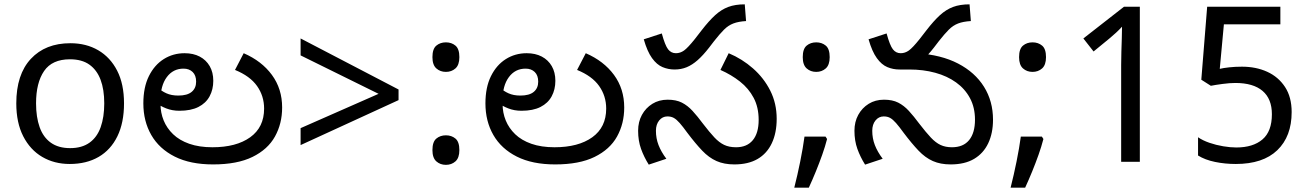

<svg xmlns="http://www.w3.org/2000/svg" viewBox="-20 -745 6023 884"><path d="M551 -269Q551 -180 520.5 -117.5Q490 -55 434 -22.5Q378 10 301 10Q230 10 174.5 -22.5Q119 -55 87 -117.5Q55 -180 55 -269Q55 -402 122 -474Q189 -546 304 -546Q377 -546 432.5 -513.5Q488 -481 519.5 -419.5Q551 -358 551 -269ZM146 -269Q146 -206 162.5 -159.5Q179 -113 214 -88Q249 -63 303 -63Q357 -63 392 -88Q427 -113 443.5 -159.5Q460 -206 460 -269Q460 -333 443 -378Q426 -423 391.5 -447.5Q357 -472 302 -472Q220 -472 183 -418Q146 -364 146 -269Z M961 12Q856 12 784.5 -24Q713 -60 676.5 -123.5Q640 -187 640 -269Q640 -343 665.5 -394.5Q691 -446 734 -473Q777 -500 830 -500Q870 -500 899.5 -484.5Q929 -469 945.5 -440.5Q962 -412 962 -373Q962 -333 945 -301.5Q928 -270 893.5 -252.5Q859 -235 806 -235Q773 -235 745 -246Q717 -257 696.5 -273Q676 -289 663 -304L686 -366Q694 -355 708.5 -340.5Q723 -326 746 -315.5Q769 -305 801 -305Q842 -305 862.5 -322Q883 -339 883 -369Q883 -398 867 -413.5Q851 -429 825 -429Q777 -429 748 -390Q719 -351 719 -284V-266Q719 -226 733.5 -190.5Q748 -155 777 -127Q806 -99 851.5 -83Q897 -67 958 -67Q1068 -67 1132 -113Q1196 -159 1196 -245Q1196 -303 1163.5 -349Q1131 -395 1062 -423L1102 -500Q1185 -464 1232 -400Q1279 -336 1279 -250Q1279 -176 1246 -116.5Q1213 -57 1142.5 -22.5Q1072 12 961 12Z M1364 -155 1723 -313 1364 -490V-568L1815 -333V-284L1364 -77Z M2033 -414Q2007 -414 1989 -430Q1971 -446 1971 -482Q1971 -520 1989 -535Q2007 -550 2033 -550Q2059 -550 2077 -535Q2095 -520 2095 -482Q2095 -446 2077 -430Q2059 -414 2033 -414ZM2033 14Q2007 14 1989 -2Q1971 -18 1971 -54Q1971 -92 1989 -107Q2007 -122 2033 -122Q2059 -122 2077 -107Q2095 -92 2095 -54Q2095 -18 2077 -2Q2059 14 2033 14Z M2536 12Q2431 12 2359.5 -24Q2288 -60 2251.5 -123.5Q2215 -187 2215 -269Q2215 -343 2240.5 -394.5Q2266 -446 2309 -473Q2352 -500 2405 -500Q2445 -500 2474.5 -484.5Q2504 -469 2520.5 -440.5Q2537 -412 2537 -373Q2537 -333 2520 -301.5Q2503 -270 2468.5 -252.5Q2434 -235 2381 -235Q2348 -235 2320 -246Q2292 -257 2271.5 -273Q2251 -289 2238 -304L2261 -366Q2269 -355 2283.5 -340.5Q2298 -326 2321 -315.5Q2344 -305 2376 -305Q2417 -305 2437.5 -322Q2458 -339 2458 -369Q2458 -398 2442 -413.5Q2426 -429 2400 -429Q2352 -429 2323 -390Q2294 -351 2294 -284V-266Q2294 -226 2308.5 -190.5Q2323 -155 2352 -127Q2381 -99 2426.5 -83Q2472 -67 2533 -67Q2643 -67 2707 -113Q2771 -159 2771 -245Q2771 -303 2738.5 -349Q2706 -395 2637 -423L2677 -500Q2760 -464 2807 -400Q2854 -336 2854 -250Q2854 -176 2821 -116.5Q2788 -57 2717.5 -22.5Q2647 12 2536 12Z M3086 -425Q3057 -425 3030.5 -436Q3004 -447 2982 -477.5Q2960 -508 2944 -564L3027 -591Q3042 -536 3056 -518Q3070 -500 3092 -500Q3112 -500 3129.5 -512.5Q3147 -525 3179 -565L3210 -605Q3244 -649 3272.5 -675Q3301 -701 3333 -713Q3365 -725 3409 -725L3415 -648Q3380 -646 3356.5 -637Q3333 -628 3313.5 -608.5Q3294 -589 3268 -556L3245 -526Q3217 -490 3192 -468Q3167 -446 3141.5 -435.5Q3116 -425 3086 -425ZM3361 12Q3314 12 3279 -3.5Q3244 -19 3213 -51.5Q3182 -84 3145 -133Q3124 -162 3109.5 -178.5Q3095 -195 3082.5 -202Q3070 -209 3053 -209Q3030 -209 3015 -190.5Q3000 -172 3000 -143Q3000 -108 3012 -77Q3024 -46 3048 -14L2967 13Q2945 -22 2931.5 -59.5Q2918 -97 2918 -143Q2918 -184 2935.5 -216Q2953 -248 2983.5 -267Q3014 -286 3054 -286Q3093 -286 3119.5 -272.5Q3146 -259 3168.5 -234.5Q3191 -210 3217 -175Q3247 -136 3269 -112.5Q3291 -89 3314 -78Q3337 -67 3369 -67Q3419 -67 3446 -99.5Q3473 -132 3473 -193Q3473 -251 3450 -294.5Q3427 -338 3387 -369.5Q3347 -401 3297 -423L3335 -500Q3397 -474 3447 -430Q3497 -386 3526.5 -327.5Q3556 -269 3556 -198Q3556 -133 3533.5 -85.5Q3511 -38 3468 -13Q3425 12 3361 12Z M3781 -116 3788 -105Q3779 -70 3765.5 -32Q3752 6 3736.5 44Q3721 82 3704 119H3637Q3652 60 3664.5 -2Q3677 -64 3684 -116ZM3738 -414Q3712 -414 3694 -430Q3676 -446 3676 -482Q3676 -520 3694 -535Q3712 -550 3738 -550Q3764 -550 3782 -535Q3800 -520 3800 -482Q3800 -446 3782 -430Q3764 -414 3738 -414Z M4357 12Q4310 12 4275 -3.5Q4240 -19 4209 -51.5Q4178 -84 4141 -133Q4120 -162 4105.5 -178.5Q4091 -195 4078.5 -202Q4066 -209 4049 -209Q4026 -209 4011 -190.5Q3996 -172 3996 -143Q3996 -108 4008 -77Q4020 -46 4044 -14L3963 13Q3941 -22 3927.5 -59.5Q3914 -97 3914 -143Q3914 -184 3931.5 -216Q3949 -248 3979.5 -267Q4010 -286 4050 -286Q4089 -286 4115.5 -272.5Q4142 -259 4164.5 -234.5Q4187 -210 4213 -175Q4243 -136 4265.5 -112Q4288 -88 4310.5 -77.5Q4333 -67 4363 -67Q4415 -67 4442 -100Q4469 -133 4469 -194Q4469 -250 4446 -293Q4423 -336 4382 -365.5Q4341 -395 4286 -410Q4231 -425 4167 -425H4123L4201 -500Q4313 -493 4391 -452.5Q4469 -412 4510.5 -345.5Q4552 -279 4552 -194Q4552 -132 4530 -85.5Q4508 -39 4465 -13.5Q4422 12 4357 12ZM4121 -425Q4092 -425 4065.5 -436Q4039 -447 4017 -477.5Q3995 -508 3979 -564L4062 -591Q4077 -536 4091 -518Q4105 -500 4127 -500Q4147 -500 4164.5 -512.5Q4182 -525 4214 -565L4245 -605Q4279 -649 4307.5 -675Q4336 -701 4368 -713Q4400 -725 4444 -725L4450 -648Q4415 -646 4391.5 -637Q4368 -628 4348.5 -608.5Q4329 -589 4303 -556L4280 -526Q4252 -490 4227 -468Q4202 -446 4176.5 -435.5Q4151 -425 4121 -425Z M4777 -116 4784 -105Q4775 -70 4761.5 -32Q4748 6 4732.5 44Q4717 82 4700 119H4633Q4648 60 4660.5 -2Q4673 -64 4680 -116ZM4734 -414Q4708 -414 4690 -430Q4672 -446 4672 -482Q4672 -520 4690 -535Q4708 -550 4734 -550Q4760 -550 4778 -535Q4796 -520 4796 -482Q4796 -446 4778 -430Q4760 -414 4734 -414Z M5142 0V-446Q5142 -474 5143 -506.5Q5144 -539 5145 -569.5Q5146 -600 5146 -622Q5130 -605 5118.5 -594.5Q5107 -584 5087 -567L5015 -508L4968 -568L5155 -714H5228V0Z M5670 10Q5620 10 5574 0.5Q5528 -9 5496 -29V-113Q5518 -98 5548.5 -87.5Q5579 -77 5612 -71.5Q5645 -66 5672 -66Q5749 -66 5792.5 -103Q5836 -140 5836 -219Q5836 -290 5793 -326.5Q5750 -363 5668 -363Q5642 -363 5608.5 -358.5Q5575 -354 5555 -350L5511 -378L5538 -714H5875V-633H5615L5596 -428Q5612 -432 5639.5 -435Q5667 -438 5698 -438Q5763 -438 5814.5 -414.5Q5866 -391 5896.5 -344.5Q5927 -298 5927 -229Q5927 -117 5861 -53.5Q5795 10 5670 10Z"/></svg>

Font: hextelugu15
Style: Book
Weight: 400
Designer: Jelle Bosma - Monotype Design Team
Foundry: Monotype Imaging Inc.
Version: Version 2.003